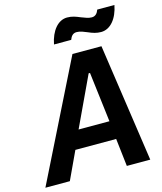

<svg xmlns="http://www.w3.org/2000/svg" viewBox="-178 -1005 927 1100"><g transform="rotate(-15 285.5 -455.0)"><path d="M-47 0H98L175 -165H417L436 0H575L473 -700H301ZM213 -780H315C322 -798 332 -815 356 -815C378 -815 397 -806 417 -798C444 -786 466 -779 493 -779C548 -779 591 -831 606 -909H504C497 -889 485 -874 463 -874C443 -874 425 -882 401 -891C375 -902 354 -910 325 -910C271 -910 228 -858 213 -780ZM223 -273 362 -569H370L406 -273Z"/></g></svg>

Font: Fixel Text 20240404 SemiBold
Style: Italic
Weight: 600
Width: 4
Italic angle: -10°
Designer: AlfaBravo + MacPaw
Foundry: Kyrylo Tkachov, Marchela Mozhyna, Serhii Makarenko, Maria Weinstein, Zakhar Kryvoshyya
Version: Version 1.211;Glyphs 3.2 (3225)